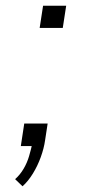

<svg xmlns="http://www.w3.org/2000/svg" viewBox="-20 -512 305 673"><path d="M59 141 33 116Q50 101 62.5 80Q75 59 82 35Q89 11 93 -8L99 0H53L65 -79H147L138 -20Q134 8 123 38.5Q112 69 95.5 96Q79 123 59 141ZM119 -414 131 -492H212L200 -414Z"/></svg>

Font: Nunito Sans 7pt SemiExpanded ExtraLight
Style: Italic
Weight: 250
Width: 6
Italic angle: -9°
Designer: Vernon Adams
Foundry: Vernon Adams
Version: Version 3.101;gftools[0.9.27]